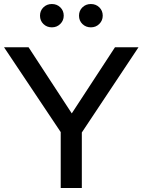

<svg xmlns="http://www.w3.org/2000/svg" viewBox="-21 -935 709 955"><path d="M281 0V-278L-1 -700H121L336 -371L551 -700H668L386 -276V0ZM237 -799Q212 -799 195 -815.5Q178 -832 178 -857Q178 -882 195 -898.5Q212 -915 237 -915Q262 -915 279 -898.5Q296 -882 296 -857Q296 -833 279 -816Q262 -799 237 -799ZM431 -799Q406 -799 389 -815.5Q372 -832 372 -857Q372 -882 389 -898.5Q406 -915 431 -915Q456 -915 473 -898.5Q490 -882 490 -857Q490 -833 473 -816Q456 -799 431 -799Z"/></svg>

Font: Red Hat Display SemiBold
Style: Regular
Weight: 600
Designer: Pentagram, MCKL
Foundry: Pentagram, MCKL
Version: Version 1.023